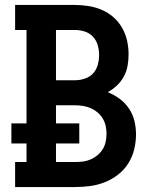

<svg xmlns="http://www.w3.org/2000/svg" viewBox="-20 -755 640 775"><path d="M41 0V-101H87V-176H26V-257H87V-634H41V-735H282Q310 -735 338 -730.5Q366 -726 391.5 -715Q417 -704 438 -685.5Q459 -667 473 -642.5Q487 -618 493 -590.5Q499 -563 499 -535Q499 -512 495 -489.5Q491 -467 480 -446.5Q469 -426 452 -410Q435 -394 415 -383Q440 -373 462.5 -356.5Q485 -340 500.5 -317Q516 -294 522.5 -267Q529 -240 529 -213Q529 -182 521.5 -151.5Q514 -121 497.5 -95Q481 -69 456.5 -50Q432 -31 403 -19.5Q374 -8 343.5 -4Q313 0 282 0ZM206 -431H282Q302 -431 322 -437.5Q342 -444 355.5 -458.5Q369 -473 374.5 -493Q380 -513 380 -533Q380 -553 374.5 -572.5Q369 -592 355 -607Q341 -622 321.5 -628Q302 -634 282 -634H206ZM206 -101H282Q299 -101 315 -103Q331 -105 346 -111.5Q361 -118 373.5 -128.5Q386 -139 394.5 -152.5Q403 -166 406.5 -182.5Q410 -199 410 -215Q410 -231 406.5 -247Q403 -263 394.5 -277Q386 -291 373.5 -301.5Q361 -312 346 -318.5Q331 -325 315 -327.5Q299 -330 282 -330H206V-257H300V-176H206Z"/></svg>

Font: Iosevka Slab Extended
Style: Bold
Weight: 700
Width: 7
Monospace: yes
Designer: Belleve Invis
Foundry: Belleve Invis
Version: Version 11.1.0; ttfautohint (v1.8.3)